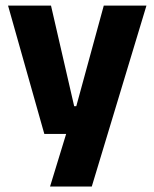

<svg xmlns="http://www.w3.org/2000/svg" viewBox="-20 -512 566 704"><path d="M332 -122.5 250 -87 360.5 -491.5H517L316.5 172H163.5L240 -78L312 -21H142.5L9.5 -491.5H167L252 -122.5Z"/></svg>

Font: Anek Telugu Medium
Style: Bold
Weight: 700
Version: Version 1.003